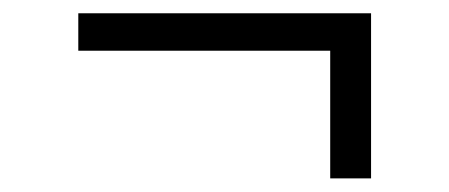

<svg xmlns="http://www.w3.org/2000/svg" viewBox="-20 -420 660 282"><path d="M95 -400.5H525V-345.5H95ZM525 -400.5V-158H465V-400.5Z"/></svg>

Font: Monaspace Argon Var ExtraLight
Style: Regular
Weight: 200
Designer: Riley Cran and the Lettermatic Team
Version: Version 1.200 (Monaspace Argon Var)